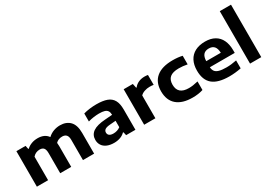

<svg xmlns="http://www.w3.org/2000/svg" viewBox="9 -1680 3580 2562"><g transform="rotate(-30 1799.0 -399.0)"><path d="M952 -319V0H780V-309.5Q780 -364 758.2 -387.5Q736.5 -411 696 -411Q633 -411 596 -371Q599 -348 599 -321V0H429.5V-309.5Q429.5 -364.5 409.5 -387.8Q389.5 -411 349.5 -411Q317.5 -411 290 -398.5Q262.5 -386 243 -362V0H70V-547H211.5L222.5 -493.5H230.5Q262.5 -523.5 306 -539.5Q349.5 -555.5 401 -555.5Q452 -555.5 491.8 -537.8Q531.5 -520 557 -483.5Q598 -521 646 -538.2Q694 -555.5 744 -555.5Q841 -555.5 896.5 -497.8Q952 -440 952 -319Z M1588.5 -311.5V0H1445L1433.5 -51.5H1425Q1396 -21.5 1352.8 -5.8Q1309.5 10 1259 10Q1194 10 1148.5 -10.2Q1103 -30.5 1080 -66.5Q1057 -102.5 1057 -149.5Q1057 -227 1118 -269.5Q1179 -312 1309.5 -320.5L1419 -329Q1418 -368 1403.5 -390Q1389 -412 1358.2 -421.5Q1327.5 -431 1274.5 -431Q1237 -431 1191.5 -424.8Q1146 -418.5 1106 -406.5V-529.5Q1150.5 -542.5 1203.2 -549Q1256 -555.5 1304 -555.5Q1405.5 -555.5 1467.2 -532.5Q1529 -509.5 1558.8 -456.5Q1588.5 -403.5 1588.5 -311.5ZM1419 -138V-236.5L1325 -229Q1273 -224.5 1250.8 -208.5Q1228.5 -192.5 1228.5 -163.5Q1228.5 -135 1249.5 -119Q1270.5 -103 1312.5 -103Q1341 -103 1368.8 -111.8Q1396.5 -120.5 1419 -138Z M1723 -547H1864L1877.5 -481.5H1885.5Q1912 -517 1954 -535.8Q1996 -554.5 2047 -554.5Q2075.5 -554.5 2099 -550V-397.5Q2074.5 -402.5 2037 -402.5Q1997.5 -402.5 1958.2 -389.2Q1919 -376 1896 -351V0H1723Z M2141 -272Q2141 -410 2228 -482.8Q2315 -555.5 2481 -555.5Q2564.5 -555.5 2628.5 -540V-407.5Q2591.5 -414.5 2561 -417.8Q2530.5 -421 2498 -421Q2405 -421 2361.2 -384.5Q2317.5 -348 2317.5 -272.5Q2317.5 -124.5 2485.5 -124.5Q2517.5 -124.5 2549.8 -129Q2582 -133.5 2628.5 -144.5V-12.5Q2557 10.5 2467.5 10.5Q2309 10.5 2225 -62Q2141 -134.5 2141 -272Z M3249 -226H2865.5Q2868.5 -184.5 2887.5 -160.2Q2906.5 -136 2947.8 -124.5Q2989 -113 3059.5 -113Q3130.5 -113 3214.5 -130V-8Q3123.5 10.5 3033 10.5Q2859.5 10.5 2776.8 -58.2Q2694 -127 2694 -272Q2694 -360.5 2727.2 -424.2Q2760.5 -488 2824.8 -521.8Q2889 -555.5 2980 -555.5Q3067 -555.5 3127.2 -521.2Q3187.5 -487 3218.2 -422.2Q3249 -357.5 3249 -266.5ZM2864.5 -320.5H3089Q3087 -387 3059.2 -418.8Q3031.5 -450.5 2977 -450.5Q2922 -450.5 2894.2 -419Q2866.5 -387.5 2864.5 -320.5Z M3354.5 0V-808H3527.5V0Z"/></g></svg>

Font: Encode Sans Expanded
Style: Bold
Weight: 700
Width: 7
Designer: Multiple Designers
Foundry: Impallari Type
Version: Version 2.000